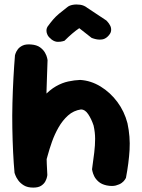

<svg xmlns="http://www.w3.org/2000/svg" viewBox="-20 -852 645 872"><path d="M464 -10Q441 -15 427.5 -27Q414 -39 408 -51.5Q402 -64 400 -73.5Q398 -83 398 -83Q404 -126 408 -159Q412 -192 412 -221.5Q412 -251 405 -282Q395 -312 380.5 -333.5Q366 -355 348 -355Q314 -350 289 -327.5Q264 -305 246 -273.5Q228 -242 216 -208Q204 -174 196 -144Q188 -114 182 -94Q174 -76 166.5 -77.5Q159 -79 153.5 -94Q148 -109 143.5 -130Q139 -151 136.5 -172Q134 -193 133.5 -207.5Q133 -222 133 -223L92 -274L131 -340Q153 -386 179.5 -415Q206 -444 234 -460Q262 -476 290 -482Q318 -488 344 -489Q393 -486 437 -459Q481 -432 513 -389Q545 -346 559 -292Q572 -231 568.5 -171.5Q565 -112 552 -44Q552 -44 547.5 -36.5Q543 -29 533 -21.5Q523 -14 506 -9.5Q489 -5 464 -10ZM131 0Q105 0 88.5 -10Q72 -20 62.5 -33.5Q53 -47 49.5 -57Q46 -67 46 -67Q42 -110 39.5 -162Q37 -214 36 -270.5Q35 -327 36.5 -384.5Q38 -442 41 -497Q44 -552 48 -601Q48 -601 50.5 -609Q53 -617 60.5 -627.5Q68 -638 82.5 -645Q97 -652 121 -650Q147 -648 162 -637Q177 -626 184.5 -612.5Q192 -599 194 -589Q196 -579 196 -579Q195 -541 193 -491.5Q191 -442 190.5 -387Q190 -332 190 -274.5Q190 -217 191 -161.5Q192 -106 195 -57Q195 -57 193.5 -48.5Q192 -40 186 -28.5Q180 -17 167 -8.5Q154 0 131 0ZM215 -672Q201 -683 196 -693Q191 -703 191 -712Q191 -721 193.5 -726Q196 -731 196 -731Q209 -749 221 -763Q233 -777 248.5 -790Q264 -803 285 -819Q294 -827 310 -830Q326 -833 344 -830.5Q362 -828 377 -816L463 -759Q463 -759 469 -752.5Q475 -746 480.5 -735.5Q486 -725 484.5 -712Q483 -699 468 -685Q457 -675 444.5 -673Q432 -671 421 -673Q410 -675 403 -677.5Q396 -680 396 -680L340 -724Q325 -714 308 -699.5Q291 -685 273 -667Q273 -667 264.5 -664.5Q256 -662 242.5 -662Q229 -662 215 -672Z"/></svg>

Font: Sour Gummy
Style: Bold
Weight: 700
Designer: Stefie Justprince
Foundry: Eifetstype
Version: Version 1.000